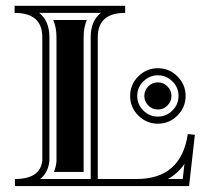

<svg xmlns="http://www.w3.org/2000/svg" viewBox="-20 -629 703 649"><path d="M464.5 -353.9Q443.8 -333.3 443.8 -304.7Q443.8 -276.1 464.5 -255.5Q485.1 -234.9 513.7 -234.9Q542.2 -234.9 562.9 -255.5Q583.5 -276.1 583.5 -304.7Q583.5 -333.3 562.9 -353.9Q542.2 -374.5 513.7 -374.5Q485.1 -374.5 464.5 -353.9ZM481.3 -272.3Q467.8 -285.9 467.8 -304.7Q467.8 -323.5 481.3 -337Q494.9 -350.6 513.7 -350.6Q532.5 -350.6 546 -337Q559.6 -323.5 559.6 -304.7Q559.6 -285.9 546 -272.3Q532.5 -258.8 513.7 -258.8Q494.9 -258.8 481.3 -272.3ZM419.9 -304.7Q419.9 -343.3 447.5 -370.8Q475.1 -398.4 513.7 -398.4Q552.2 -398.4 579.8 -370.8Q607.4 -343.3 607.4 -304.7Q607.4 -266.1 579.8 -238.5Q552.2 -210.9 513.7 -210.9Q475.1 -210.9 447.5 -238.5Q419.9 -266.1 419.9 -304.7ZM310.5 -23.9H441.4Q592.5 -23.9 614.7 -175.8L638.7 -173.3L619.1 0H30.5V-23.9Q116 -23.9 123 -85.9V-503.4Q123 -585.4 29.3 -585.4V-609.4H403.1V-585.4Q310.5 -585.4 310.5 -503.4ZM115.7 -23.9H286.6V-503.4Q286.6 -558.1 320.8 -585.4H112.5Q147 -557.9 147 -503.4V-85.9Q147 -84.5 146.7 -83.3Q142.6 -45.4 115.7 -23.9ZM603.5 -75.2Q581.5 -42.5 547.4 -23.9H597.7ZM162.4 -47.9Q168.5 -63 170.7 -80.6Q170.9 -83.3 170.9 -85.9V-503.4Q170.9 -536.1 159.9 -561.5H273.4Q262.7 -536.1 262.7 -503.4V-47.9Z"/></svg>

Font: itsadzokeS01
Style: Regular
Weight: 600
Width: 6
Version: Version 0.46